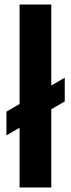

<svg xmlns="http://www.w3.org/2000/svg" viewBox="-20 -828 314 848"><path d="M66.5 0V-808H206.5V0ZM8.5 -230V-335L266 -485V-380Z"/></svg>

Font: Encode Sans Condensed
Style: Bold
Weight: 700
Width: 3
Designer: Multiple Designers
Foundry: Impallari Type
Version: Version 3.000; ttfautohint (v1.8.3) -l 8 -r 50 -G 200 -x 14 